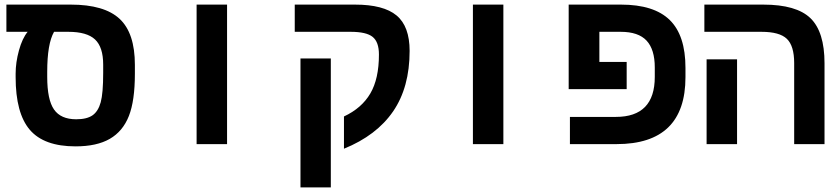

<svg xmlns="http://www.w3.org/2000/svg" viewBox="-20 -626 3641 834"><path d="M47.9 -306.2Q47.9 -354.5 62.3 -407Q76.7 -459.5 100.1 -487.8H7.8V-606H287.1Q433.1 -606 499.5 -544.2Q565.9 -482.4 565.9 -344.2V-305.2Q565.9 -188.5 539.8 -122.1Q513.7 -55.7 457 -22.9Q400.4 9.8 308.1 9.8Q170.9 9.8 109.4 -62.3Q47.9 -134.3 47.9 -291ZM214.8 -487.8Q185.1 -436 185.1 -314V-292Q185.1 -192.9 214.6 -150.4Q244.1 -107.9 311 -107.9Q357.4 -107.9 382.1 -125.2Q406.7 -142.6 417.5 -181.9Q428.2 -221.2 428.2 -309.1V-345.2Q428.2 -421.4 392.8 -454.6Q357.4 -487.8 276.9 -487.8Z M834 -606H966.3V0H834Z M1417 -372.1V188H1285.2V-372.1ZM1260.3 -606H1522Q1646 -606 1702.6 -558.8Q1759.3 -511.7 1759.3 -404.8Q1759.3 -246.6 1687.5 -142.1Q1615.7 -37.6 1474.1 20V-120.1Q1551.3 -156.2 1588.6 -220Q1626 -283.7 1626 -389.2Q1626 -443.8 1598.6 -465.8Q1571.3 -487.8 1503.4 -487.8H1260.3Z M2034.2 -606H2166.5V0H2034.2Z M2824.2 -333Q2824.2 -411.1 2788.6 -449.5Q2752.9 -487.8 2676.3 -487.8H2583.5V-356.9H2702.1V-238.8H2450.2V-606H2677.2Q2820.8 -606 2889.2 -539.1Q2957.5 -472.2 2957.5 -331.1V-291Q2957.5 0 2658.2 0H2455.6V-118.2H2655.3Q2824.2 -118.2 2824.2 -292Z M3181.6 0H3049.3V-368.2H3181.6ZM3561.5 0H3429.7V-352.1Q3429.7 -426.8 3397.9 -457.3Q3366.2 -487.8 3287.6 -487.8H3039.6V-606H3295.4Q3439.5 -606 3500.5 -546.9Q3561.5 -487.8 3561.5 -351.1Z"/></svg>

Font: Cousine
Style: Bold
Weight: 700
Monospace: yes
Designer: Steve Matteson
Foundry: Ascender Corporation
Version: Version 1.20